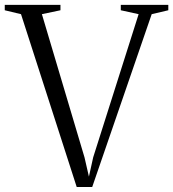

<svg xmlns="http://www.w3.org/2000/svg" viewBox="-32 -763 710 786"><path d="M-12.5 -721V-743H215.5V-721L139.5 -705L314 -118.5L332 -40L349.5 -119L535.5 -705L462.5 -721V-743H657V-721L589 -705L345.5 2.5H282L54 -705Z"/></svg>

Font: Merriweather 120pt Light
Style: Regular
Weight: 300
Version: Version 2.100